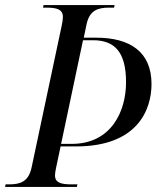

<svg xmlns="http://www.w3.org/2000/svg" viewBox="-41 -734 626 754"><path d="M-21 0H261L263 -10H239C200 -10 175 -16 175 -45C175 -52 177 -65 179 -74L197 -159H258C499 -159 554 -303 554 -404C554 -530 470 -586 337 -586H288L299 -639C311 -694 344 -704 387 -704H407L409 -714H130L128 -704H141C181 -704 206 -698 206 -667C206 -659 204 -645 201 -632L83 -76C71 -20 38 -10 -5 -10H-19ZM241 -169H199L285 -576H324C409 -576 454 -530 454 -411C454 -297 396 -169 241 -169Z"/></svg>

Font: Noto Serif Display SemiCondensed
Style: Italic
Weight: 400
Width: 4
Italic angle: -12°
Designer: Monotype Design Team
Foundry: Monotype Imaging Inc.
Version: Version 2.009